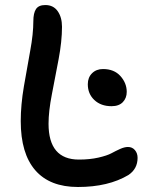

<svg xmlns="http://www.w3.org/2000/svg" viewBox="-20 -767 588 759"><path d="M288.1 -27.8Q176.8 -27.8 119.4 -94Q62 -160.2 62 -288.1Q62 -352.5 74.5 -425.8Q86.9 -499 99.4 -566.2Q111.8 -633.3 111.8 -683.1Q111.8 -715.3 122.3 -731.2Q132.8 -747.1 159.2 -747.1Q190.9 -747.1 208 -722.9Q225.1 -698.7 225.1 -661.1Q225.1 -604 211.7 -533Q198.2 -461.9 185.1 -394.3Q171.9 -326.7 171.9 -277.8Q171.9 -136.2 292 -136.2Q335 -136.2 369.1 -144Q403.3 -151.9 420.4 -161.1Q437.5 -170.4 454.8 -178.2Q472.2 -186 485.8 -186Q502.9 -186 513.4 -173.6Q523.9 -161.1 523.9 -143.1Q523.9 -99.6 487.8 -75.2Q408.2 -27.8 288.1 -27.8ZM420.9 -347.2Q378.9 -347.2 353 -371.6Q327.1 -396 327.1 -434.1Q327.1 -460.9 344 -477.5Q360.8 -494.1 387.2 -494.1Q431.2 -494.1 456.1 -466.3Q481 -438.5 481 -403.8Q481 -379.4 465.6 -363.3Q450.2 -347.2 420.9 -347.2Z"/></svg>

Font: Shantell Sans Bouncy
Style: Regular
Weight: 500
Designer: Stephen Nixon, Anya Danilova, Shantell Martin
Foundry: Arrow Type
Version: Version 1.006;[9816181b4]